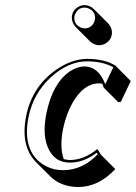

<svg xmlns="http://www.w3.org/2000/svg" viewBox="-20 -671 536 757"><path d="M263.2 -600.1Q263.2 -630.4 291.5 -645.5Q302.7 -650.9 314 -650.9Q334.5 -649.9 349.6 -635.7L406.2 -579.1Q420.9 -563 421.4 -543.5Q421.4 -513.2 393.1 -498Q381.8 -492.7 370.6 -492.7Q350.1 -493.7 335 -507.8L278.3 -564.5Q263.7 -580.6 263.2 -600.1ZM370.6 -342.3Q310.5 -342.3 266.6 -266.6Q241.7 -223.1 229.5 -166.5Q213.9 -92.3 231.4 -43.5Q243.7 -40.5 255.9 -40Q312 -41 361.8 -82H365.2L377.9 -61L434.6 -4.4Q368.7 66.4 287.6 66.4Q220.2 65.4 178.7 24.9L122.1 -31.7Q58.6 -97.2 84 -217.8Q107.9 -330.1 200.7 -395.5Q262.7 -438.5 324.2 -439Q395 -438.5 437 -411.1L439 -408.2L495.6 -351.6L456.5 -269.5L445.8 -268.6L389.2 -325.2Q386.2 -334 383.3 -341.3Q376.5 -342.3 370.6 -342.3ZM314 -409.2Q368.7 -407.7 395 -338.9L426.8 -405.8Q385.3 -428.7 324.2 -429.2Q247.6 -429.2 177.7 -363.8Q112.8 -302.2 93.8 -215.8Q67.4 -93.3 133.8 -34.2Q160.2 -11.7 195.3 -3.4Q212.9 0 231 0Q305.7 -1 365.2 -62.5L361.3 -68.8Q311 -30.3 255.9 -29.8Q191.9 -29.8 167 -93.8Q155.8 -123 155.8 -159.7Q156.2 -190.4 163.1 -225.1Q188 -343.8 255.4 -389.6Q284.2 -408.7 314 -409.2ZM272.9 -600.1Q272.9 -574.7 297.4 -563Q306.2 -559.1 314 -559.1Q339.4 -559.1 351.1 -583.5Q355 -592.3 355 -600.1Q355 -625.5 330.6 -637.2Q321.8 -641.1 314 -641.1Q288.6 -641.1 276.9 -616.7Q272.9 -607.9 272.9 -600.1Z"/></svg>

Font: Linux Biolinum Shadow O
Style: Italic
Weight: 400
Italic angle: -12°
Designer: Philipp H. Poll
Foundry: Philipp H. Poll
Version: Version 0.6.2